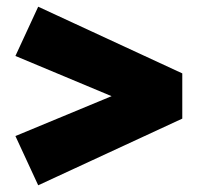

<svg xmlns="http://www.w3.org/2000/svg" viewBox="-20 -516 590 573"><path d="M524 -297V-162L94 37L26 -110L313 -229L26 -349L94 -496Z"/></svg>

Font: Ysabeau Black
Style: Regular
Weight: 900
Designer: Christian Thalmann (Catharsis Fonts)
Version: Version 0.003